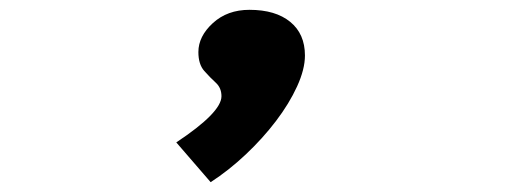

<svg xmlns="http://www.w3.org/2000/svg" viewBox="-20 -203 1040 391"><path d="M409 168 339 87Q431 26 431 -7Q431 -24 419.5 -34.5Q408 -45 396 -58.5Q384 -72 384 -97Q384 -129 413.5 -156Q443 -183 488 -183Q541 -183 571 -158.5Q601 -134 601 -90Q601 -62 585 -27Q569 8 542 43.5Q515 79 480.5 111.5Q446 144 409 168Z"/></svg>

Font: Inconsolata UltraExpanded Black
Style: Regular
Weight: 900
Width: 9
Monospace: yes
Designer: Raph Levien, Cyreal, Brenton Simpson
Foundry: Raph Levien, Cyreal, Google
Version: Version 3.001; ttfautohint (v1.8.2.53-6de2)